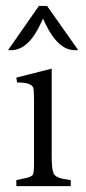

<svg xmlns="http://www.w3.org/2000/svg" viewBox="-20 -633 292 653"><path d="M155.8 -102.1Q155.8 -57.1 162.1 -43.7Q168.5 -30.3 191.9 -25.4L220.7 -20V0H35.6V-20.5L69.3 -27.8Q87.4 -31.7 91.8 -39.1Q95.7 -47.4 95.7 -74.7V-294.4Q95.7 -328.1 92.8 -335.4Q85.9 -352.5 38.1 -352.5Q37.1 -356.4 36.6 -361.8Q36.1 -367.2 35.6 -369.1L155.3 -399.4H155.8ZM140.1 -612.8 246.1 -462.4H234.9Q177.2 -461.9 133.3 -554.7L126.5 -569.8L119.6 -555.2Q77.1 -462.9 18.6 -462.4H7.3L112.3 -612.8Z"/></svg>

Font: Lancelot
Style: Regular
Weight: 400
Designer: Marion Kadi
Foundry: Marion Kadi, Anton Koovit
Version: 1.004